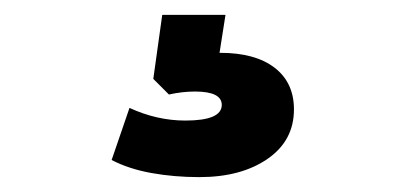

<svg xmlns="http://www.w3.org/2000/svg" viewBox="-20 -40 540 258"><path d="M248 198Q214 198 183.5 192.5Q153 187 130 175L154 105Q191 122 229 122Q278 122 278 101Q278 83 242 83Q225 83 207 87L186 66L198 -20H283L275 31H276Q323 31 349 51Q375 71 375 107Q375 149 339.5 173.5Q304 198 248 198Z"/></svg>

Font: Mulish Black
Style: Regular
Weight: 900
Designer: Vernon Adams
Foundry: Vernon Adams
Version: Version 3.603; ttfautohint (v1.8.3)